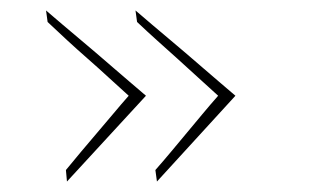

<svg xmlns="http://www.w3.org/2000/svg" viewBox="-20 -422 642 367"><path d="M430 -239Q415 -252 399 -265.5Q383 -279 367 -293Q351 -307 334.5 -321Q318 -335 302 -348.5Q286 -362 270 -375.5Q254 -389 239 -402L242 -380Q261 -362 280.5 -344.5Q300 -327 319.5 -309.5Q339 -292 358.5 -274Q378 -256 397 -239Q382 -222 367 -204Q352 -186 337 -168Q322 -150 307 -132Q292 -114 277 -97L280 -75ZM259 -239Q244 -252 228 -265.5Q212 -279 196 -293Q180 -307 163.5 -321Q147 -335 131 -348.5Q115 -362 99 -375.5Q83 -389 68 -402L71 -380Q90 -362 109 -344.5Q128 -327 148 -309.5Q168 -292 187.5 -274Q207 -256 226 -239Q211 -222 196 -204Q181 -186 165.5 -168Q150 -150 135 -132Q120 -114 106 -97L108 -75Z"/></svg>

Font: Josefin Sans Thin Thin
Style: Italic
Weight: 250
Italic angle: -7°
Version: Version 2.000